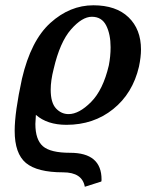

<svg xmlns="http://www.w3.org/2000/svg" viewBox="-20 -465 559 734"><path d="M242.2 -28.8Q282.2 -28.8 328.1 -75Q374 -121.1 396 -214.8Q402.8 -250 402.8 -284.2Q402.8 -334 386 -367.4Q369.1 -400.9 331.1 -400.9Q293.9 -400.9 251.5 -352.5Q209 -304.2 185.1 -201.2Q173.8 -157.2 173.8 -122.1Q173.8 -72.3 194.1 -50.5Q214.4 -28.8 242.2 -28.8ZM511.2 -210Q487.3 -107.9 412.6 -47.9Q337.9 12.2 233.9 12.2Q160.6 12.2 117.2 -25.9Q115.2 0 115.2 8.8Q115.2 68.8 144 94Q172.9 119.1 248 119.1Q368.2 119.1 368.2 221.2Q368.2 227.1 367.2 229L304.2 249Q294.4 193.8 221.2 193.8Q122.1 193.8 79.1 158Q36.1 122.1 36.1 35.2Q36.1 -35.6 64 -164.1Q98.1 -310.1 172.6 -377.4Q247.1 -444.8 336.9 -444.8Q423.8 -444.8 471.4 -398.9Q519 -353 519 -275.9Q519 -247.1 511.2 -210Z"/></svg>

Font: Linux Libertine O
Style: Semibold Italic
Weight: 600
Italic angle: -11.5°
Designer: Philipp H. Poll
Foundry: Philipp H. Poll
Version: Version 5.1.2